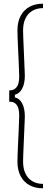

<svg xmlns="http://www.w3.org/2000/svg" viewBox="-20 -820 283 1040"><path d="M213 200Q170.5 200 139.5 183Q108.5 166 91.5 133.5Q74.5 101 74.5 55.5Q74.5 42 75.5 14.8Q76.5 -12.5 78 -45.5Q79.5 -78.5 81 -110Q82.5 -141.5 83.2 -164.5Q84 -187.5 84 -194Q84 -234.5 70.5 -251.8Q57 -269 36 -269H30V-330.5H36Q57 -331.5 70.5 -348.5Q84 -365.5 84 -406Q84 -412 83.2 -435Q82.5 -458 81 -489.5Q79.5 -521 78 -554Q76.5 -587 75.5 -614.5Q74.5 -642 74.5 -655.5Q74.5 -701 91.5 -733.5Q108.5 -766 139.5 -783Q170.5 -800 213 -800V-776Q179.5 -776 155.2 -761.5Q131 -747 118 -720.2Q105 -693.5 105 -655.5Q105 -642.5 106 -615.8Q107 -589 108.5 -556.8Q110 -524.5 111.2 -493.2Q112.5 -462 113.5 -439.2Q114.5 -416.5 114.5 -409.5Q114.5 -367.5 100.2 -340.2Q86 -313 60.5 -307V-292.5Q86 -287 100.2 -259.8Q114.5 -232.5 114.5 -190Q114.5 -183 113.5 -160.2Q112.5 -137.5 111.2 -106.5Q110 -75.5 108.5 -43.2Q107 -11 106 15.8Q105 42.5 105 55.5Q105 93.5 118 120.2Q131 147 155.2 161.5Q179.5 176 213 176Z"/></svg>

Font: Big Shoulders Display ExtraLight
Style: Regular
Weight: 250
Designer: Patric King
Foundry: XO Type Co
Version: Version 2.002